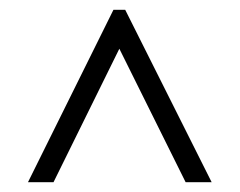

<svg xmlns="http://www.w3.org/2000/svg" viewBox="-20 -720 488 391"><path d="M211 -700H235L411 -349H358L212 -643H234L89 -349H37Z"/></svg>

Font: Pathway Extreme Condensed Thin
Style: Regular
Weight: 250
Width: 3
Version: Version 1.001;gftools[0.9.26]